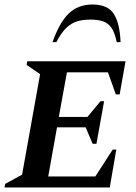

<svg xmlns="http://www.w3.org/2000/svg" viewBox="-27 -832 603 852"><path d="M-7 0 -4 -16 71 -57 151 -503 91 -544 94 -560H530L504 -413H487L452 -511H270L234 -313H361L419 -383H435L401 -194H384L353 -267H226L187 -49H396L473 -168H489L460 0ZM206 -645Q237 -733 278.5 -772.5Q320 -812 383 -812Q452 -812 478.5 -769.5Q505 -727 508 -645H491Q482 -689 466.5 -710Q451 -731 428.5 -738Q406 -745 375 -745Q343 -745 317.5 -738Q292 -731 269 -710Q246 -689 223 -645Z"/></svg>

Font: Spectral SC SemiBold
Style: Italic
Weight: 600
Italic angle: -10°
Designer: Jean-Baptiste Levee
Foundry: Production Type
Version: Version 2.001